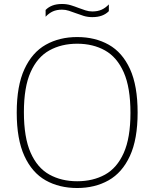

<svg xmlns="http://www.w3.org/2000/svg" viewBox="-20 -935 775 964"><path d="M367.5 9Q277.5 9 209.2 -29.5Q141 -68 102.5 -151.8Q64 -235.5 64 -370Q64 -504.5 102.8 -588.2Q141.5 -672 210 -710.5Q278.5 -749 367.5 -749Q457.5 -749 526 -710.5Q594.5 -672 632.8 -588.2Q671 -504.5 671 -370Q671 -235.5 632.2 -151.8Q593.5 -68 525 -29.5Q456.5 9 367.5 9ZM367.5 -25Q447 -25 507.2 -58.2Q567.5 -91.5 601.2 -167Q635 -242.5 635 -368Q635 -496 601.2 -572Q567.5 -648 507.2 -681.8Q447 -715.5 367.5 -715.5Q288.5 -715.5 228 -682Q167.5 -648.5 133.8 -573.2Q100 -498 100 -372Q100 -244.5 133.8 -168.2Q167.5 -92 228 -58.5Q288.5 -25 367.5 -25ZM443.5 -849Q420.5 -849 400 -855.2Q379.5 -861.5 360 -869Q342.5 -875.5 325.8 -881Q309 -886.5 291.5 -886.5Q265 -886.5 245.5 -877.8Q226 -869 209 -851V-885Q223 -899.5 243.2 -907.2Q263.5 -915 291.5 -915Q315 -915 335.5 -908.8Q356 -902.5 375 -895Q392.5 -888.5 409.2 -883Q426 -877.5 443.5 -877.5Q470 -877.5 489.8 -886.2Q509.5 -895 526.5 -913V-879Q512.5 -864.5 492 -856.8Q471.5 -849 443.5 -849Z"/></svg>

Font: Encode Sans SC SemiExpanded Thin
Style: Regular
Weight: 250
Width: 6
Designer: Multiple Designers
Foundry: Impallari Type
Version: Version 3.002